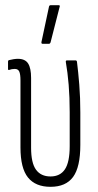

<svg xmlns="http://www.w3.org/2000/svg" viewBox="-20 -715 380 741"><path d="M175 6Q117 6 88 -30Q59 -66 59 -146V-405Q59 -428 54.5 -438.5Q50 -449 37 -449Q31 -449 25.5 -448Q20 -447 15 -445Q11 -444 11 -449V-477Q11 -482 15 -483Q23 -485 32 -486.5Q41 -488 49 -488Q77 -488 88.5 -470Q100 -452 100 -414V-145Q100 -86 119 -60Q138 -34 175 -34Q212 -34 230.5 -61.5Q249 -89 249 -151V-282Q249 -340 245 -388Q241 -436 234 -476Q233 -482 239 -482H271Q276 -482 277 -477Q282 -438 286 -388Q290 -338 290 -281V-156Q290 -70 262 -32Q234 6 175 6ZM144 -546Q139 -546 140 -553L169 -689Q170 -695 176 -695H206Q213 -695 210 -688L175 -551Q173 -546 169 -546Z"/></svg>

Font: Sofia Sans Extra Condensed Light
Style: Regular
Weight: 300
Designer: Botio Nikoltchev, Ani Petrova
Foundry: lettersoup
Version: Version 4.101